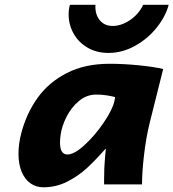

<svg xmlns="http://www.w3.org/2000/svg" viewBox="-20 -774 728 806"><path d="M417 -22Q417 -71.3 420.9 -113.8L424.3 -150.9Q379.9 -100.6 344 -67.6Q308.1 -34.7 261.7 -11.2Q215.3 12.2 162.1 12.2Q130.9 12.2 107.2 -4.9Q83.5 -22 70.6 -53.7Q57.6 -85.4 57.6 -128.4Q57.6 -169.9 69.3 -214.8Q90.8 -297.4 137.5 -362.8Q184.1 -428.2 260.3 -467.3Q336.4 -506.3 439.9 -506.3Q496.6 -506.3 559.6 -500.2Q622.6 -494.1 665 -484.4L608.4 -258.3Q592.8 -194.8 584.5 -122.6Q576.2 -50.3 576.2 0H417ZM383.8 -377Q343.8 -377 311.5 -350.1Q279.3 -323.2 259.3 -283.7Q239.3 -244.1 234.4 -207.5Q231.9 -189 231.9 -175.3Q231.9 -125.5 263.2 -125.5Q292 -125.5 335.7 -165.8Q379.4 -206.1 416 -260.3Q452.6 -314.5 460.4 -350.1L463.4 -366.2Q451.2 -370.1 429.4 -373.5Q407.7 -377 383.8 -377ZM435.5 -551.8Q384.8 -551.8 346.7 -574.5Q308.6 -597.2 288.3 -634.3Q268.1 -671.4 268.1 -713.9Q268.1 -733.9 273.4 -753.9H380.9Q380.4 -751.5 380.4 -746.6Q380.4 -710 400.1 -687.5Q419.9 -665 453.6 -665Q477.5 -665 502.2 -676.3Q526.9 -687.5 547.9 -707.5Q568.8 -727.5 581.1 -753.9H688Q675.8 -706.1 638.4 -658.9Q601.1 -611.8 547.4 -581.8Q493.7 -551.8 435.5 -551.8Z"/></svg>

Font: Lesson One Extra
Style: Italic
Weight: 800
Italic angle: -14°
Designer: But Ko, Victor Gaultney, Annie Olsen, Julie Remington, Don Collingsworth, Eric Hays, Becca Hirsbrunner
Version: Version 1.100